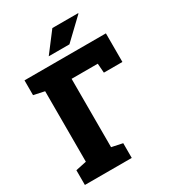

<svg xmlns="http://www.w3.org/2000/svg" viewBox="-211 -1013 1021 1130"><g transform="rotate(-30 299.5 -448.0)"><path d="M28.3 0V-100.1L101.6 -115.7V-594.7L28.3 -610.4V-710.9H581.5V-516.6H455.6L450.7 -580.1H272.9V-115.7L346.7 -100.1V0ZM222.7 -762.2 324.2 -895.5H499L500 -892.6L363.3 -762.2Z"/></g></svg>

Font: Roboto Slab Black
Style: Regular
Weight: 900
Designer: Google
Version: Version 2.000; ttfautohint (v1.8.1.43-b0c9)